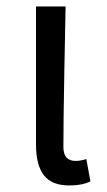

<svg xmlns="http://www.w3.org/2000/svg" viewBox="-20 -563 332 596"><path d="M195.3 12.7Q140.6 12.7 116.2 -19Q91.8 -50.8 91.8 -113.3V-543H183.6Q182.6 -501 179.7 -341.8Q176.8 -182.6 176.8 -106.4Q176.8 -63.5 214.8 -63.5Q230.5 -63.5 248 -69.3L260.7 0Q235.4 12.7 195.3 12.7Z"/></svg>

Font: Bpmf Zihi Sans Regular
Style: Regular
Weight: 400
Foundry: But Ko
Version: Version 1.320